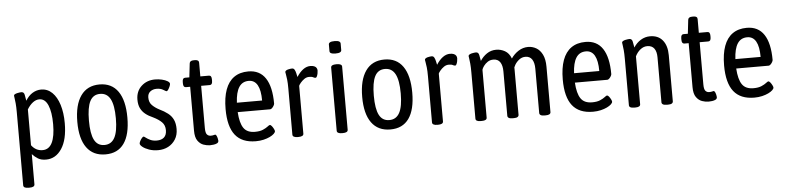

<svg xmlns="http://www.w3.org/2000/svg" viewBox="-50 -978 5985 1463"><g transform="rotate(-5 2942.5 -247.0)"><path d="M116 208Q78 208 78 186V-373Q78 -414 75.5 -441Q73 -468 70.5 -482.5Q68 -497 68 -500Q68 -507 75.5 -511Q83 -515 93 -517.5Q103 -520 112.5 -521Q122 -522 126 -522Q145 -522 149.5 -501Q154 -480 158 -454Q181 -492 212 -510.5Q243 -529 277 -529Q326 -529 361.5 -494.5Q397 -460 416 -399Q435 -338 435 -259Q435 -132 389 -63Q343 6 269 6Q232 6 208 -8.5Q184 -23 164 -45V186Q164 208 126 208ZM249 -68Q298 -68 322 -116.5Q346 -165 346 -258Q346 -351 323.5 -403.5Q301 -456 257 -456Q232 -456 208 -438Q184 -420 164 -387V-113Q181 -90 202.5 -79Q224 -68 249 -68Z M724 6Q630 6 580.5 -62Q531 -130 531 -259Q531 -389 580.5 -459Q630 -529 724 -529Q817 -529 865.5 -459.5Q914 -390 914 -259Q914 -129 866 -61.5Q818 6 724 6ZM722 -66Q775 -66 800.5 -113.5Q826 -161 826 -261Q826 -361 800.5 -409Q775 -457 722 -457Q669 -457 644.5 -409.5Q620 -362 620 -261Q620 -161 644.5 -113.5Q669 -66 722 -66Z M1126 9Q1088 9 1057 -2Q1026 -13 1008 -27.5Q990 -42 990 -53Q990 -60 996 -72Q1002 -84 1010.5 -94Q1019 -104 1024 -104Q1028 -104 1040.5 -94Q1053 -84 1073.5 -74.5Q1094 -65 1122 -65Q1158 -65 1178 -83Q1198 -101 1198 -138Q1198 -176 1174.5 -199.5Q1151 -223 1110 -243Q1075 -258 1051 -277.5Q1027 -297 1014.5 -323.5Q1002 -350 1002 -388Q1002 -452 1044 -491Q1086 -530 1149 -530Q1176 -530 1201.5 -524Q1227 -518 1243.5 -508Q1260 -498 1260 -487Q1260 -480 1254.5 -467Q1249 -454 1242 -443.5Q1235 -433 1229 -433Q1225 -433 1205 -445.5Q1185 -458 1154 -458Q1126 -458 1106 -442.5Q1086 -427 1086 -397Q1086 -360 1108 -338Q1130 -316 1161 -300Q1199 -282 1226 -261Q1253 -240 1266.5 -211Q1280 -182 1280 -140Q1280 -94 1259 -60.5Q1238 -27 1203.5 -9Q1169 9 1126 9Z M1523 6Q1500 6 1474 -3Q1448 -12 1429.5 -38Q1411 -64 1411 -115V-451H1378Q1358 -451 1358 -481V-493Q1358 -523 1378 -523H1411L1423 -628Q1425 -650 1455 -650H1465Q1495 -650 1495 -628V-523H1561Q1581 -523 1581 -493V-481Q1581 -451 1561 -451H1495V-129Q1495 -90 1506.5 -78Q1518 -66 1534 -66Q1549 -66 1556.5 -68.5Q1564 -71 1568 -71Q1575 -71 1579.5 -61Q1584 -51 1586.5 -39.5Q1589 -28 1589 -23Q1589 -10 1577.5 -4Q1566 2 1550 4Q1534 6 1523 6Z M1874 6Q1768 6 1716.5 -59Q1665 -124 1665 -258Q1665 -346 1687 -406.5Q1709 -467 1753 -498Q1797 -529 1862 -529Q1949 -529 1993 -462.5Q2037 -396 2037 -268Q2037 -262 2031.5 -252Q2026 -242 2018 -234.5Q2010 -227 2004 -227H1755Q1760 -144 1786.5 -105Q1813 -66 1873 -66Q1911 -66 1935 -76.5Q1959 -87 1972 -97.5Q1985 -108 1990 -108Q1997 -108 2005 -98Q2013 -88 2019 -76Q2025 -64 2025 -58Q2025 -49 2013.5 -38Q2002 -27 1981.5 -17Q1961 -7 1933.5 -0.5Q1906 6 1874 6ZM1755 -299H1948Q1948 -378 1925.5 -417.5Q1903 -457 1859 -457Q1810 -457 1784.5 -417.5Q1759 -378 1755 -299Z M2195 2Q2155 2 2155 -20V-373Q2155 -414 2152 -441Q2149 -468 2146 -482Q2143 -496 2143 -499Q2143 -506 2149.5 -510.5Q2156 -515 2165 -517.5Q2174 -520 2183 -521Q2192 -522 2197 -522Q2209 -522 2215.5 -510.5Q2222 -499 2225.5 -483Q2229 -467 2232 -454Q2255 -490 2281.5 -509.5Q2308 -529 2337 -529Q2354 -529 2366 -524Q2378 -519 2383.5 -510Q2389 -501 2389 -490Q2389 -480 2386.5 -467.5Q2384 -455 2379.5 -445.5Q2375 -436 2369 -436Q2360 -436 2351 -441.5Q2342 -447 2320 -447Q2300 -447 2283 -435Q2266 -423 2254 -408.5Q2242 -394 2239 -386V-20Q2239 2 2199 2Z M2534 2Q2494 2 2494 -20V-503Q2494 -525 2534 -525H2538Q2578 -525 2578 -503V-20Q2578 2 2538 2ZM2536 -607Q2513 -607 2502.5 -612.5Q2492 -618 2492 -629V-680Q2492 -690 2502.5 -696Q2513 -702 2538 -702Q2561 -702 2571.5 -696Q2582 -690 2582 -680V-629Q2582 -619 2571.5 -613Q2561 -607 2536 -607Z M2903 6Q2809 6 2759.5 -62Q2710 -130 2710 -259Q2710 -389 2759.5 -459Q2809 -529 2903 -529Q2996 -529 3044.5 -459.5Q3093 -390 3093 -259Q3093 -129 3045 -61.5Q2997 6 2903 6ZM2901 -66Q2954 -66 2979.5 -113.5Q3005 -161 3005 -261Q3005 -361 2979.5 -409Q2954 -457 2901 -457Q2848 -457 2823.5 -409.5Q2799 -362 2799 -261Q2799 -161 2823.5 -113.5Q2848 -66 2901 -66Z M3263 2Q3223 2 3223 -20V-373Q3223 -414 3220 -441Q3217 -468 3214 -482Q3211 -496 3211 -499Q3211 -506 3217.5 -510.5Q3224 -515 3233 -517.5Q3242 -520 3251 -521Q3260 -522 3265 -522Q3277 -522 3283.5 -510.5Q3290 -499 3293.5 -483Q3297 -467 3300 -454Q3323 -490 3349.5 -509.5Q3376 -529 3405 -529Q3422 -529 3434 -524Q3446 -519 3451.5 -510Q3457 -501 3457 -490Q3457 -480 3454.5 -467.5Q3452 -455 3447.5 -445.5Q3443 -436 3437 -436Q3428 -436 3419 -441.5Q3410 -447 3388 -447Q3368 -447 3351 -435Q3334 -423 3322 -408.5Q3310 -394 3307 -386V-20Q3307 2 3267 2Z M3592 2Q3555 2 3555 -20V-373Q3555 -414 3552.5 -441Q3550 -468 3547.5 -482Q3545 -496 3545 -499Q3545 -506 3552.5 -510.5Q3560 -515 3570 -517.5Q3580 -520 3589.5 -521Q3599 -522 3603 -522Q3622 -522 3626.5 -500Q3631 -478 3635 -454Q3655 -486 3686.5 -507.5Q3718 -529 3758 -529Q3793 -529 3824.5 -511.5Q3856 -494 3872 -452Q3895 -486 3929 -507.5Q3963 -529 4002 -529Q4035 -529 4064 -512.5Q4093 -496 4111 -460Q4129 -424 4129 -367V-20Q4129 2 4091 2H4081Q4061 2 4052 -4Q4043 -10 4043 -20V-359Q4043 -405 4026 -430.5Q4009 -456 3975 -456Q3949 -456 3928 -440Q3907 -424 3894.5 -403Q3882 -382 3880 -365L3881 -415Q3884 -403 3884.5 -391Q3885 -379 3885 -367V-20Q3885 -10 3876 -4Q3867 2 3848 2H3837Q3817 2 3808 -4Q3799 -10 3799 -20V-359Q3799 -405 3782 -430.5Q3765 -456 3730 -456Q3705 -456 3686.5 -443.5Q3668 -431 3656 -414.5Q3644 -398 3641 -386V-20Q3641 2 3603 2Z M4453 6Q4347 6 4295.5 -59Q4244 -124 4244 -258Q4244 -346 4266 -406.5Q4288 -467 4332 -498Q4376 -529 4441 -529Q4528 -529 4572 -462.5Q4616 -396 4616 -268Q4616 -262 4610.5 -252Q4605 -242 4597 -234.5Q4589 -227 4583 -227H4334Q4339 -144 4365.5 -105Q4392 -66 4452 -66Q4490 -66 4514 -76.5Q4538 -87 4551 -97.5Q4564 -108 4569 -108Q4576 -108 4584 -98Q4592 -88 4598 -76Q4604 -64 4604 -58Q4604 -49 4592.5 -38Q4581 -27 4560.5 -17Q4540 -7 4512.5 -0.5Q4485 6 4453 6ZM4334 -299H4527Q4527 -378 4504.5 -417.5Q4482 -457 4438 -457Q4389 -457 4363.5 -417.5Q4338 -378 4334 -299Z M4766 2Q4729 2 4729 -20V-373Q4729 -414 4726.5 -441Q4724 -468 4721.5 -482Q4719 -496 4719 -499Q4719 -506 4726.5 -510.5Q4734 -515 4744 -517.5Q4754 -520 4763.5 -521Q4773 -522 4777 -522Q4796 -522 4800.5 -500Q4805 -478 4809 -454Q4831 -489 4864 -509Q4897 -529 4935 -529Q4997 -529 5031 -487.5Q5065 -446 5065 -373V-20Q5065 -10 5056 -4Q5047 2 5027 2H5017Q4997 2 4987.5 -4Q4978 -10 4978 -20V-365Q4978 -408 4960.5 -432Q4943 -456 4907 -456Q4879 -456 4854.5 -436.5Q4830 -417 4815 -386V-20Q4815 2 4777 2Z M5336 6Q5313 6 5287 -3Q5261 -12 5242.5 -38Q5224 -64 5224 -115V-451H5191Q5171 -451 5171 -481V-493Q5171 -523 5191 -523H5224L5236 -628Q5238 -650 5268 -650H5278Q5308 -650 5308 -628V-523H5374Q5394 -523 5394 -493V-481Q5394 -451 5374 -451H5308V-129Q5308 -90 5319.5 -78Q5331 -66 5347 -66Q5362 -66 5369.5 -68.5Q5377 -71 5381 -71Q5388 -71 5392.5 -61Q5397 -51 5399.5 -39.5Q5402 -28 5402 -23Q5402 -10 5390.5 -4Q5379 2 5363 4Q5347 6 5336 6Z M5687 6Q5581 6 5529.5 -59Q5478 -124 5478 -258Q5478 -346 5500 -406.5Q5522 -467 5566 -498Q5610 -529 5675 -529Q5762 -529 5806 -462.5Q5850 -396 5850 -268Q5850 -262 5844.5 -252Q5839 -242 5831 -234.5Q5823 -227 5817 -227H5568Q5573 -144 5599.5 -105Q5626 -66 5686 -66Q5724 -66 5748 -76.5Q5772 -87 5785 -97.5Q5798 -108 5803 -108Q5810 -108 5818 -98Q5826 -88 5832 -76Q5838 -64 5838 -58Q5838 -49 5826.5 -38Q5815 -27 5794.5 -17Q5774 -7 5746.5 -0.5Q5719 6 5687 6ZM5568 -299H5761Q5761 -378 5738.5 -417.5Q5716 -457 5672 -457Q5623 -457 5597.5 -417.5Q5572 -378 5568 -299Z"/></g></svg>

Font: Asap Condensed VF Beta
Style: Regular
Weight: 400
Designer: Pablo Cosgaya
Foundry: Omnibus-Type
Version: Version 1.008